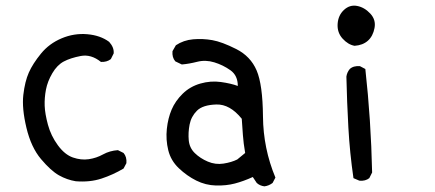

<svg xmlns="http://www.w3.org/2000/svg" viewBox="-20 -657 1540 679"><path d="M248 -16Q217 -21 188.5 -37Q160 -53 125 -94.5Q90 -136 73.5 -205Q57 -274 62.5 -321.5Q68 -369 82 -400.5Q96 -432 125 -467.5Q154 -503 198 -521.5Q242 -540 288.5 -536Q335 -532 366 -509Q384 -489 382 -468L372 -448Q358 -437 337 -438Q302 -466 265.5 -459Q229 -452 205.5 -439.5Q182 -427 165 -398Q148 -369 142.5 -340Q137 -311 138 -283Q139 -255 149.5 -216Q160 -177 184.5 -143.5Q209 -110 238 -100Q267 -90 294 -94Q321 -98 344.5 -111Q368 -124 397 -126L417 -116Q429 -102 427 -80L417 -61Q380 -39 339 -25.5Q298 -12 248 -16Z M915 2Q899 0 888 -10L874 -31Q841 -16 810.5 -8Q780 0 743.5 -1Q707 -2 674 -18.5Q641 -35 612.5 -62Q584 -89 575 -126Q566 -163 570 -201Q574 -239 587 -269.5Q600 -300 626 -325.5Q652 -351 688.5 -361.5Q725 -372 761 -367Q797 -362 821 -353Q821 -390 795 -408.5Q769 -427 738 -436.5Q707 -446 677.5 -438.5Q648 -431 623 -429L600 -440Q588 -454 590 -476L602 -497Q629 -515 663 -518Q697 -521 731 -515Q765 -509 815.5 -483.5Q866 -458 887.5 -408Q909 -358 910 -245Q911 -132 954 -29L944 -10Q931 0 915 2ZM819 -93 847 -116Q841 -151 839 -179.5Q837 -208 835 -237Q793 -289 745 -287.5Q697 -286 676.5 -265.5Q656 -245 650.5 -216.5Q645 -188 647.5 -161Q650 -134 669 -115.5Q688 -97 715 -85.5Q742 -74 770.5 -78.5Q799 -83 819 -93Z M1251 -18 1230 -27Q1217 -116 1212 -206Q1207 -296 1205 -386Q1207 -401 1217 -413Q1230 -425 1253 -423L1272 -413Q1282 -323 1288 -231.5Q1294 -140 1296 -47L1286 -27Q1272 -16 1251 -18ZM1234 -495Q1211 -499 1191.5 -520.5Q1172 -542 1174 -572.5Q1176 -603 1196.5 -622Q1217 -641 1243 -636Q1269 -631 1289.5 -609Q1310 -587 1304.5 -558Q1299 -529 1281 -513Q1263 -497 1234 -495Z"/></svg>

Font: Kosefont JP
Style: Regular
Weight: 400
Designer: Nozomi Seto 瀬戸のぞみ
Version: Version 3.00;June 19, 2020